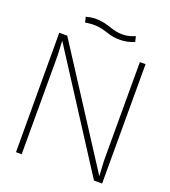

<svg xmlns="http://www.w3.org/2000/svg" viewBox="-156 -995 982 1108"><g transform="rotate(20 335.0 -440.5)"><path d="M119 -733 571 -33V-22L565 -128V-733H600V0H550L99 -700L101 -712L106 -605V0H71L70 -733ZM340 -862Q381 -848 417.5 -848.5Q454 -849 492 -866L500 -833Q462 -816 417.5 -814.5Q373 -813 330 -828Q292 -841 259 -843.5Q226 -846 190 -839L182 -872Q219 -883 257 -880.5Q295 -878 340 -862Z"/></g></svg>

Font: Kreadon
Style: Regular
Weight: 400
Designer: kohakuno
Foundry: StudioGnu
Version: Version 1.000;Glyphs 3.1.2 (3151)